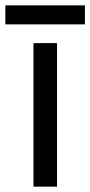

<svg xmlns="http://www.w3.org/2000/svg" viewBox="-40 -697 337 717"><path d="M173 0H85V-536H173ZM277 -677V-606H-20V-677Z"/></svg>

Font: Noto Sans Limbu
Style: Regular
Weight: 400
Designer: Monotype Design Team
Foundry: Monotype Imaging Inc.
Version: Version 2.004; ttfautohint (v1.8.4.7-5d5b)